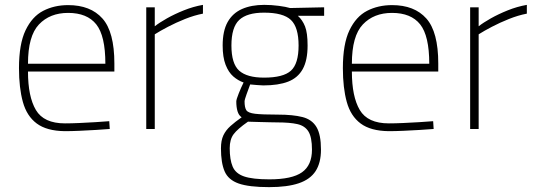

<svg xmlns="http://www.w3.org/2000/svg" viewBox="-20 -530 2201 789"><path d="M246 9Q172 8 131 -22.5Q90 -53 74 -111Q58 -169 58 -250Q58 -349 85 -405.5Q112 -462 157.5 -485.5Q203 -509 260 -509Q352 -509 401 -454Q450 -399 450 -269V-236H95Q95 -133 127.5 -78Q160 -23 247 -23Q273 -23 306 -24.5Q339 -26 372 -28Q405 -30 429 -32L431 0Q407 2 374 4Q341 6 307 7.5Q273 9 246 9ZM95 -268H413Q413 -383 375.5 -430Q338 -477 260 -477Q185 -477 140 -429.5Q95 -382 95 -268Z M581 0V-500H616V-422Q635 -437 666 -454.5Q697 -472 735.5 -487.5Q774 -503 814 -510V-474Q778 -467 740.5 -452Q703 -437 670.5 -420Q638 -403 616 -389V0Z M1086 239Q1003 239 960.5 224Q918 209 903 174Q888 139 888 80Q888 47 898 26Q908 5 927 -12Q946 -29 973 -48Q961 -56 956 -73Q951 -90 951 -113Q951 -121 961 -146Q971 -171 981 -191Q958 -199 938.5 -216Q919 -233 907 -264Q895 -295 895 -343Q895 -403 915.5 -439.5Q936 -476 974.5 -493Q1013 -510 1066 -510Q1095 -510 1125.5 -506Q1156 -502 1172 -497L1312 -500V-465H1204Q1223 -448 1233.5 -421.5Q1244 -395 1244 -343Q1244 -282 1224 -246Q1204 -210 1164 -194.5Q1124 -179 1062 -179Q1056 -179 1036.5 -180.5Q1017 -182 1008 -183Q1001 -164 993 -142Q985 -120 985 -113Q985 -89 992 -77.5Q999 -66 1028 -62.5Q1057 -59 1122 -59Q1184 -59 1223 -49Q1262 -39 1280.5 -8Q1299 23 1299 85Q1299 139 1277 173Q1255 207 1208 223Q1161 239 1086 239ZM1087 207Q1180 207 1221 178Q1262 149 1262 85Q1262 34 1247.5 10.5Q1233 -13 1202 -20Q1171 -27 1120 -27Q1110 -27 1090.5 -27.5Q1071 -28 1050 -28.5Q1029 -29 1014.5 -29.5Q1000 -30 999 -30Q956 0 940 21.5Q924 43 924 79Q924 126 936 154.5Q948 183 983 195Q1018 207 1087 207ZM1065 -211Q1144 -211 1175.5 -239.5Q1207 -268 1207 -343Q1207 -418 1175.5 -448Q1144 -478 1065 -478Q995 -478 963 -448Q931 -418 931 -343Q931 -268 963 -239.5Q995 -211 1065 -211Z M1577 9Q1503 8 1462 -22.5Q1421 -53 1405 -111Q1389 -169 1389 -250Q1389 -349 1416 -405.5Q1443 -462 1488.5 -485.5Q1534 -509 1591 -509Q1683 -509 1732 -454Q1781 -399 1781 -269V-236H1426Q1426 -133 1458.5 -78Q1491 -23 1578 -23Q1604 -23 1637 -24.5Q1670 -26 1703 -28Q1736 -30 1760 -32L1762 0Q1738 2 1705 4Q1672 6 1638 7.5Q1604 9 1577 9ZM1426 -268H1744Q1744 -383 1706.5 -430Q1669 -477 1591 -477Q1516 -477 1471 -429.5Q1426 -382 1426 -268Z M1912 0V-500H1947V-422Q1966 -437 1997 -454.5Q2028 -472 2066.5 -487.5Q2105 -503 2145 -510V-474Q2109 -467 2071.5 -452Q2034 -437 2001.5 -420Q1969 -403 1947 -389V0Z"/></svg>

Font: TitilliumWeb ExtraLight
Style: Regular
Weight: 400
Designer: Mohamed Gaber, Accademia di Belle Arti di Urbino and others
Foundry: Kief Type Foundry, Accademia di Belle Arti di Urbino and others
Version: Version 3.000; ttfautohint (v1.8.2)